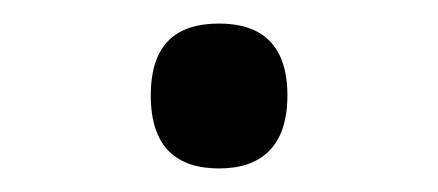

<svg xmlns="http://www.w3.org/2000/svg" viewBox="-20 -662 372 163"><path d="M166 -519C201 -519 224 -537 224 -581C224 -625 201 -642 166 -642C130 -642 108 -625 108 -581C108 -537 130 -519 166 -519Z"/></svg>

Font: Noto Serif Devanagari SemiCondensed SemiBold
Style: Regular
Weight: 600
Width: 4
Designer: Universal Thirst, Indian Type Foundry and the Monotype Design Team
Foundry: Monotype Imaging Inc.
Version: Version 2.004